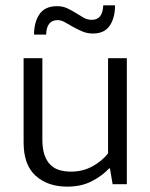

<svg xmlns="http://www.w3.org/2000/svg" viewBox="-20 -687 561 716"><path d="M383 -470H453V0H400L390 -59H387Q361 -31 322 -11Q283 9 231 9Q158 9 113 -31.5Q68 -72 68 -156V-470H138V-167Q138 -132 146 -109Q154 -86 168.5 -72Q183 -58 202.5 -52.5Q222 -47 245 -47Q288 -47 323.5 -66Q359 -85 383 -115ZM107 -558Q107 -605 127.5 -634.5Q148 -664 193 -664Q214 -664 231 -656Q248 -648 263 -638.5Q278 -629 292 -621Q306 -613 322 -613Q363 -613 365 -667H409Q409 -620 389 -591Q369 -562 327 -562Q305 -562 286.5 -570Q268 -578 252 -587Q236 -596 222 -604Q208 -612 195 -612Q175 -612 164 -599Q153 -586 152 -558Z"/></svg>

Font: Mukta Malar Light
Style: Regular
Weight: 300
Designer: Aadarsh Rajan, Girish Dalvi, Yashodeep Gholap
Foundry: Ek Type
Version: Version 2.538;PS 1.000;hotconv 16.6.51;makeotf.lib2.5.65220;